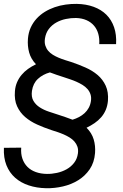

<svg xmlns="http://www.w3.org/2000/svg" viewBox="-38 -741 645 1003"><path d="M525.9 -214.4Q523.4 -188 514.4 -166.7Q505.4 -145.5 490.5 -128.4Q475.6 -111.3 456.1 -97.9Q436.5 -84.5 414.1 -73.7Q441.4 -46.4 451.4 -12.9Q461.4 20.5 458.5 58.6Q454.6 107.9 430.7 143.1Q406.7 178.2 370.8 200.4Q335 222.7 290.8 232.9Q246.6 243.2 202.6 242.2Q153.8 241.2 112.3 227.5Q70.8 213.9 41 187.5Q11.2 161.1 -4.4 122.1Q-20 83 -17.6 31.2L72.8 30.3Q70.3 62.5 79.1 87.9Q87.9 113.3 105.5 130.9Q123 148.4 148.9 157.7Q174.8 167 206.5 167.5Q232.4 168 259.5 162.1Q286.6 156.2 309.8 143.3Q333 130.4 349.1 109.6Q365.2 88.9 369.1 60.1Q371.6 40.5 366.5 25.4Q361.3 10.3 350.8 -1.7Q340.3 -13.7 325.7 -22.7Q311 -31.7 294.7 -38.8Q278.3 -45.9 261.7 -51.3Q245.1 -56.6 230.5 -61.5Q192.4 -74.2 156.5 -90.3Q120.6 -106.4 93.5 -129.6Q66.4 -152.8 51.3 -185.8Q36.1 -218.8 40 -265.1Q42 -290.5 51.3 -311.8Q60.5 -333 75 -350.1Q89.4 -367.2 108.4 -380.9Q127.4 -394.5 149.9 -405.3Q123.5 -433.1 114.3 -466.8Q105 -500.5 107.9 -538.1Q110.4 -570.3 122.3 -596.7Q134.3 -623 153.1 -643.6Q171.9 -664.1 196 -679Q220.2 -693.8 247.8 -703.4Q275.4 -712.9 304.9 -717Q334.5 -721.2 363.3 -720.7Q412.1 -719.7 451.4 -705.3Q490.7 -690.9 517.6 -664.3Q544.4 -637.7 557.9 -598.9Q571.3 -560.1 568.4 -510.3H480.5Q482.4 -540 475.3 -564.7Q468.3 -589.4 452.6 -607.4Q437 -625.5 413.6 -635.7Q390.1 -646 359.4 -647Q333 -647.5 305.9 -641.8Q278.8 -636.2 255.9 -623.3Q232.9 -610.4 217 -589.6Q201.2 -568.8 196.8 -539.6Q193.8 -519 198.7 -503.4Q203.6 -487.8 213.6 -475.8Q223.6 -463.9 237.8 -455.1Q252 -446.3 268.3 -439.5Q284.7 -432.6 301.8 -427.2Q318.8 -421.9 334.5 -417Q372.1 -404.3 408.2 -388.4Q444.3 -372.6 471.7 -349.4Q499 -326.2 514.2 -293.2Q529.3 -260.3 525.9 -214.4ZM296.4 -337.4Q277.8 -343.3 259.3 -349.6Q240.7 -356 222.7 -362.8Q185.5 -352.5 160.2 -329.1Q134.8 -305.7 128.9 -266.1Q124.5 -234.9 136.5 -214.4Q148.4 -193.8 169.7 -180.2Q190.9 -166.5 217.5 -157.7Q244.1 -148.9 268.1 -141.1Q286.6 -135.3 304.7 -128.9Q322.8 -122.6 340.8 -115.7Q358.9 -121.1 375 -129.6Q391.1 -138.2 404.1 -150.1Q417 -162.1 425.5 -177.7Q434.1 -193.4 437 -212.9Q439.9 -232.4 434.8 -248Q429.7 -263.7 418.9 -275.9Q408.2 -288.1 393.1 -297.4Q377.9 -306.6 361.3 -314Q344.7 -321.3 327.9 -326.9Q311 -332.5 296.4 -337.4Z"/></svg>

Font: TypoPRO Roboto Mono
Style: Italic
Weight: 400
Designer: Google
Version: Version 2.000986; 2015; ttfautohint (v1.3)